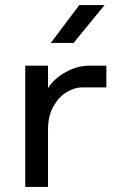

<svg xmlns="http://www.w3.org/2000/svg" viewBox="-20 -740 461 760"><path d="M401 -480V-394H304Q276 -394 245 -376Q214 -358 192 -320Q170 -282 170 -225V0H80V-480H170V-391Q194 -429 240 -454.5Q286 -480 333 -480ZM181 -570 294 -720H394L271 -570Z"/></svg>

Font: Violet Sans
Style: Regular
Weight: 400
Designer: Calvin Waterman
Foundry: Violet Office
Version: Version 1.013